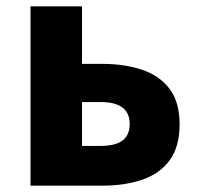

<svg xmlns="http://www.w3.org/2000/svg" viewBox="-20 -584 626 604"><path d="M76 0V-564H238V-383H304Q372 -383 427 -364.5Q482 -346 513.5 -304.5Q545 -263 545 -193Q545 -122 513.5 -79.5Q482 -37 427 -18.5Q372 0 304 0ZM238 -125H296Q343 -125 365.5 -142Q388 -159 388 -194Q388 -228 365.5 -245.5Q343 -263 296 -263H238Z"/></svg>

Font: Noto Sans SC ExtraBold
Style: Regular
Weight: 800
Designer: Ryoko NISHIZUKA 西塚涼子 (kana, bopomofo & ideographs); Paul D. Hunt (Latin, Greek & Cyrillic); Sandoll Communications 산돌커뮤니
Foundry: Adobe
Version: Version 2.004-H2;hotconv 1.0.118;makeotfexe 2.5.65603